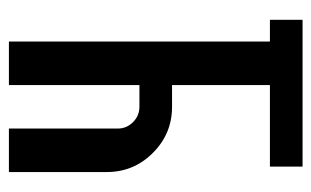

<svg xmlns="http://www.w3.org/2000/svg" viewBox="-154 -545 699 431"><g transform="rotate(90 195.5 -329.5)"><path d="M170.9 0H73.2V-585.9H24.4V-659.2H354V-585.9H170.9V-366.2H219.7Q280.3 -366.2 323.2 -323.2Q366.2 -280.3 366.2 -219.7V0H268.6V-244.1Q268.6 -264.2 254.2 -278.6Q239.7 -293 219.7 -293H170.9Z"/></g></svg>

Font: Alegre Sans
Style: Regular
Weight: 400
Width: 3
Designer: GrandChaos9000
Version: Version 1.2.6 - August 1, 2014